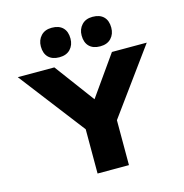

<svg xmlns="http://www.w3.org/2000/svg" viewBox="-131 -1061 1133 1182"><g transform="rotate(-15 435.0 -470.0)"><path d="M345 0V-329L359 -264L24 -700H257L505 -366L389 -367L624 -700H846L536 -274L545 -337V0ZM564 -752Q519 -752 494.5 -776.5Q470 -801 470 -846Q470 -886 495 -913Q520 -940 564 -940Q610 -940 634.5 -915.5Q659 -891 659 -846Q659 -805 634 -778.5Q609 -752 564 -752ZM304 -752Q259 -752 234.5 -776.5Q210 -801 210 -846Q210 -886 235 -913Q260 -940 304 -940Q350 -940 374.5 -915.5Q399 -891 399 -846Q399 -805 374 -778.5Q349 -752 304 -752Z"/></g></svg>

Font: Lexend Giga ExtraBold
Style: Regular
Weight: 800
Designer: Bonnie Shaver-Troup, Thomas Jockin
Foundry: Lexend
Version: Version 1.007